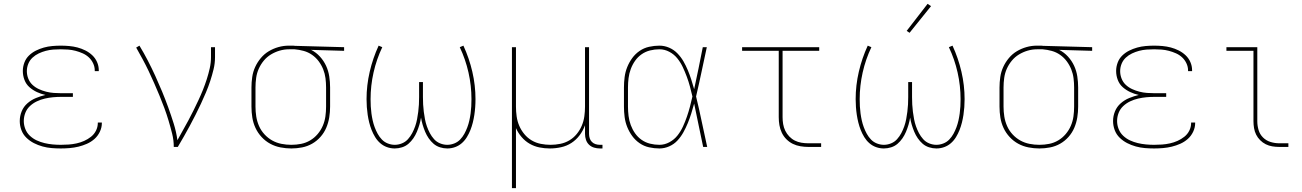

<svg xmlns="http://www.w3.org/2000/svg" viewBox="-20 -766 6790 1001"><path d="M297 8Q273 8 249 6Q225 4 201.5 -2.5Q178 -9 156.5 -20Q135 -31 117.5 -48Q100 -65 91.5 -88Q83 -111 83 -135Q83 -161 93 -185.5Q103 -210 123 -227.5Q143 -245 167.5 -255Q192 -265 217 -271Q194 -276 172.5 -286Q151 -296 133.5 -311.5Q116 -327 107.5 -349.5Q99 -372 99 -396Q99 -418 107 -439.5Q115 -461 131 -476.5Q147 -492 167 -502Q187 -512 208.5 -518Q230 -524 252.5 -526Q275 -528 297 -528Q319 -528 341 -526Q363 -524 384 -518.5Q405 -513 425 -503Q445 -493 461 -478Q477 -463 486 -442.5Q495 -422 495 -400Q495 -398 495 -397Q495 -396 495 -395H474Q474 -396 474 -397Q474 -398 474 -399Q474 -418 465.5 -436Q457 -454 443 -467Q429 -480 411 -488Q393 -496 374 -501Q355 -506 335.5 -507.5Q316 -509 297 -509Q277 -509 257.5 -507.5Q238 -506 219 -501Q200 -496 182 -487.5Q164 -479 149.5 -465.5Q135 -452 127.5 -433.5Q120 -415 120 -395Q120 -375 127.5 -356Q135 -337 149.5 -323.5Q164 -310 182.5 -301.5Q201 -293 220.5 -288Q240 -283 260 -281.5Q280 -280 300 -280H360V-261H300Q278 -261 256.5 -259Q235 -257 213.5 -252Q192 -247 172 -237.5Q152 -228 136 -213Q120 -198 112 -177.5Q104 -157 104 -135Q104 -114 112 -93.5Q120 -73 136 -58Q152 -43 171.5 -34Q191 -25 212 -20Q233 -15 254.5 -13Q276 -11 297 -11Q318 -11 338.5 -12.5Q359 -14 379.5 -18.5Q400 -23 419 -31.5Q438 -40 454.5 -53Q471 -66 480.5 -85Q490 -104 490 -125Q490 -125 490 -125.5Q490 -126 490 -127H511Q511 -126 511 -125.5Q511 -125 511 -124Q511 -101 500.5 -79Q490 -57 472.5 -41.5Q455 -26 433.5 -16.5Q412 -7 389.5 -1.5Q367 4 343.5 6Q320 8 297 8Z M886 0Q886 -35 877.5 -69Q869 -103 859 -136.5Q849 -170 837 -202.5Q825 -235 811.5 -267.5Q798 -300 784 -332Q770 -364 755 -395.5Q740 -427 723.5 -457.5Q707 -488 690 -518L707 -528Q730 -490 750.5 -450.5Q771 -411 789.5 -370.5Q808 -330 825 -289Q842 -248 857 -206.5Q872 -165 885.5 -122Q899 -79 905 -35Q919 -61 933.5 -86.5Q948 -112 962 -138Q976 -164 989 -190.5Q1002 -217 1014.5 -243.5Q1027 -270 1038 -297.5Q1049 -325 1058 -353Q1067 -381 1073.5 -410Q1080 -439 1080 -468V-520H1101V-468Q1101 -436 1093.5 -405Q1086 -374 1076 -343.5Q1066 -313 1053.5 -283.5Q1041 -254 1027.5 -225Q1014 -196 999.5 -167.5Q985 -139 970 -111Q955 -83 939 -55Q923 -27 907 0Z M1499 8Q1471 8 1442.5 2.5Q1414 -3 1389 -16.5Q1364 -30 1344 -51.5Q1324 -73 1312 -99Q1300 -125 1295.5 -153Q1291 -181 1291 -210V-310Q1291 -337 1295 -364.5Q1299 -392 1310.5 -417Q1322 -442 1340 -463.5Q1358 -485 1381.5 -499Q1405 -513 1431.5 -520.5Q1458 -528 1486 -528Q1489 -528 1492.5 -528Q1496 -528 1500 -528Q1505 -528 1509 -528Q1513 -528 1518 -527L1774 -520V-501L1602 -506Q1628 -493 1648 -471Q1668 -449 1680 -423Q1692 -397 1696.5 -368Q1701 -339 1701 -310V-210Q1701 -182 1696.5 -154Q1692 -126 1681 -100Q1670 -74 1651 -52.5Q1632 -31 1607.5 -17Q1583 -3 1555 2.5Q1527 8 1499 8ZM1499 -11Q1525 -11 1550 -16Q1575 -21 1597 -34Q1619 -47 1636 -67Q1653 -87 1663 -110.5Q1673 -134 1676.5 -159Q1680 -184 1680 -210V-310Q1680 -334 1677 -358Q1674 -382 1665 -404.5Q1656 -427 1641.5 -446.5Q1627 -466 1607 -480Q1587 -494 1563.5 -500.5Q1540 -507 1516 -509H1500Q1497 -509 1493.5 -509Q1490 -509 1487 -509Q1462 -509 1438 -502Q1414 -495 1392.5 -482Q1371 -469 1355 -449.5Q1339 -430 1329 -407.5Q1319 -385 1315.5 -360Q1312 -335 1312 -310V-210Q1312 -184 1316 -158.5Q1320 -133 1330.5 -109Q1341 -85 1359 -65.5Q1377 -46 1399.5 -33.5Q1422 -21 1447.5 -16Q1473 -11 1499 -11Z M2038 8Q2017 8 1997.5 1Q1978 -6 1962.5 -19.5Q1947 -33 1936 -51Q1925 -69 1917.5 -88Q1910 -107 1905 -127Q1900 -147 1897 -167Q1894 -187 1892.5 -207.5Q1891 -228 1891 -249Q1891 -321 1907.5 -392Q1924 -463 1954 -528L1973 -520Q1943 -457 1927.5 -388Q1912 -319 1912 -249Q1912 -230 1913 -211.5Q1914 -193 1916.5 -174.5Q1919 -156 1923 -138Q1927 -120 1933.5 -102.5Q1940 -85 1949 -68.5Q1958 -52 1971 -38.5Q1984 -25 2002 -18Q2020 -11 2038 -11Q2057 -11 2075.5 -18.5Q2094 -26 2107 -40.5Q2120 -55 2129 -72Q2138 -89 2144.5 -107.5Q2151 -126 2154.5 -145Q2158 -164 2160.5 -183Q2163 -202 2164 -221.5Q2165 -241 2165 -260V-338H2185V-260Q2185 -241 2186 -221.5Q2187 -202 2189.5 -183Q2192 -164 2195.5 -145Q2199 -126 2205.5 -107.5Q2212 -89 2221 -72Q2230 -55 2243 -40.5Q2256 -26 2274.5 -18.5Q2293 -11 2312 -11Q2330 -11 2348 -18Q2366 -25 2379 -38.5Q2392 -52 2401 -68.5Q2410 -85 2416.5 -102.5Q2423 -120 2427 -138Q2431 -156 2433.5 -174.5Q2436 -193 2437 -211.5Q2438 -230 2438 -249Q2438 -319 2422.5 -388Q2407 -457 2377 -520L2396 -528Q2426 -463 2442.5 -392Q2459 -321 2459 -249Q2459 -228 2457.5 -207.5Q2456 -187 2453 -167Q2450 -147 2445 -127Q2440 -107 2432.5 -88Q2425 -69 2414 -51Q2403 -33 2387.5 -19.5Q2372 -6 2352.5 1Q2333 8 2312 8Q2312 8 2312 8Q2312 8 2312 8Q2293 8 2274 2Q2255 -4 2240.5 -16.5Q2226 -29 2215 -45Q2204 -61 2196.5 -79Q2189 -97 2183.5 -115.5Q2178 -134 2175 -153Q2172 -134 2166.5 -115.5Q2161 -97 2153.5 -79Q2146 -61 2135 -45Q2124 -29 2109.5 -16.5Q2095 -4 2076 2Q2057 8 2038 8Q2038 8 2038 8Q2038 8 2038 8Z M2649 215V-520H2670V-210Q2670 -185 2673.5 -159.5Q2677 -134 2687 -110.5Q2697 -87 2713.5 -67Q2730 -47 2752 -34Q2774 -21 2799.5 -16Q2825 -11 2850 -11Q2875 -11 2900.5 -16Q2926 -21 2948 -34Q2970 -47 2986.5 -67Q3003 -87 3013 -110.5Q3023 -134 3026.5 -159.5Q3030 -185 3030 -210V-520H3051V-68Q3051 -56 3054.5 -45Q3058 -34 3066 -26Q3074 -18 3085 -14.5Q3096 -11 3108 -11H3121V8H3108Q3092 8 3077 3.5Q3062 -1 3051 -11.5Q3040 -22 3035 -37Q3030 -52 3030 -68V-113Q3020 -85 3002 -61Q2984 -37 2959.5 -21Q2935 -5 2905.5 1.5Q2876 8 2847 8Q2819 8 2792 2.5Q2765 -3 2741.5 -16.5Q2718 -30 2699.5 -51.5Q2681 -73 2670 -98V215Z M3418 8Q3391 8 3364 2Q3337 -4 3314.5 -19.5Q3292 -35 3276 -57Q3260 -79 3250 -104Q3240 -129 3236.5 -156Q3233 -183 3233 -210V-310Q3233 -337 3236.5 -364Q3240 -391 3250 -416Q3260 -441 3276 -463Q3292 -485 3314.5 -500.5Q3337 -516 3364 -522Q3391 -528 3418 -528Q3444 -528 3468.5 -517.5Q3493 -507 3511.5 -488Q3530 -469 3543 -446.5Q3556 -424 3566 -400Q3576 -376 3584 -351Q3592 -326 3599 -301Q3611 -355 3622 -410Q3633 -465 3644 -520H3665Q3651 -456 3637.5 -391.5Q3624 -327 3609 -263Q3625 -198 3638.5 -132Q3652 -66 3667 0H3646Q3634 -56 3622.5 -112.5Q3611 -169 3599 -226Q3592 -200 3584 -174.5Q3576 -149 3566 -124.5Q3556 -100 3543 -76.5Q3530 -53 3512 -33.5Q3494 -14 3469 -3Q3444 8 3418 8ZM3418 -11Q3445 -11 3470 -24.5Q3495 -38 3512 -59.5Q3529 -81 3540.5 -106Q3552 -131 3561 -157Q3570 -183 3577 -209.5Q3584 -236 3590 -263Q3584 -289 3577 -315Q3570 -341 3560.5 -366.5Q3551 -392 3539.5 -416.5Q3528 -441 3511 -462Q3494 -483 3469.5 -496Q3445 -509 3418 -509Q3393 -509 3369 -503Q3345 -497 3325 -483Q3305 -469 3291 -449Q3277 -429 3268.5 -406Q3260 -383 3257 -358.5Q3254 -334 3254 -310V-210Q3254 -186 3257 -161.5Q3260 -137 3268.5 -114Q3277 -91 3291 -71Q3305 -51 3325 -37Q3345 -23 3369 -17Q3393 -11 3418 -11Z M4194 0Q4174 0 4153 -3.5Q4132 -7 4113.5 -16Q4095 -25 4080 -40Q4065 -55 4056 -74Q4047 -93 4043.5 -113.5Q4040 -134 4040 -155V-501H3849V-520H4251V-501H4060V-155Q4060 -137 4063 -119Q4066 -101 4074 -84.5Q4082 -68 4095 -54.5Q4108 -41 4124 -33Q4140 -25 4158 -22Q4176 -19 4194 -19H4261V0Z M4588 8Q4567 8 4547.5 1Q4528 -6 4512.5 -19.5Q4497 -33 4486 -51Q4475 -69 4467.5 -88Q4460 -107 4455 -127Q4450 -147 4447 -167Q4444 -187 4442.5 -207.5Q4441 -228 4441 -249Q4441 -321 4457.5 -392Q4474 -463 4504 -528L4523 -520Q4493 -457 4477.5 -388Q4462 -319 4462 -249Q4462 -230 4463 -211.5Q4464 -193 4466.5 -174.5Q4469 -156 4473 -138Q4477 -120 4483.5 -102.5Q4490 -85 4499 -68.5Q4508 -52 4521 -38.5Q4534 -25 4552 -18Q4570 -11 4588 -11Q4607 -11 4625.5 -18.5Q4644 -26 4657 -40.5Q4670 -55 4679 -72Q4688 -89 4694.5 -107.5Q4701 -126 4704.5 -145Q4708 -164 4710.5 -183Q4713 -202 4714 -221.5Q4715 -241 4715 -260V-338H4735V-260Q4735 -241 4736 -221.5Q4737 -202 4739.5 -183Q4742 -164 4745.5 -145Q4749 -126 4755.5 -107.5Q4762 -89 4771 -72Q4780 -55 4793 -40.5Q4806 -26 4824.5 -18.5Q4843 -11 4862 -11Q4880 -11 4898 -18Q4916 -25 4929 -38.5Q4942 -52 4951 -68.5Q4960 -85 4966.5 -102.5Q4973 -120 4977 -138Q4981 -156 4983.5 -174.5Q4986 -193 4987 -211.5Q4988 -230 4988 -249Q4988 -319 4972.5 -388Q4957 -457 4927 -520L4946 -528Q4976 -463 4992.5 -392Q5009 -321 5009 -249Q5009 -228 5007.5 -207.5Q5006 -187 5003 -167Q5000 -147 4995 -127Q4990 -107 4982.5 -88Q4975 -69 4964 -51Q4953 -33 4937.5 -19.5Q4922 -6 4902.5 1Q4883 8 4862 8Q4862 8 4862 8Q4862 8 4862 8Q4843 8 4824 2Q4805 -4 4790.5 -16.5Q4776 -29 4765 -45Q4754 -61 4746.5 -79Q4739 -97 4733.5 -115.5Q4728 -134 4725 -153Q4722 -134 4716.5 -115.5Q4711 -97 4703.5 -79Q4696 -61 4685 -45Q4674 -29 4659.5 -16.5Q4645 -4 4626 2Q4607 8 4588 8Q4588 8 4588 8Q4588 8 4588 8ZM4722 -595 4707 -605 4816 -746 4834 -734Z M5399 8Q5371 8 5342.5 2.5Q5314 -3 5289 -16.5Q5264 -30 5244 -51.5Q5224 -73 5212 -99Q5200 -125 5195.5 -153Q5191 -181 5191 -210V-310Q5191 -337 5195 -364.5Q5199 -392 5210.5 -417Q5222 -442 5240 -463.5Q5258 -485 5281.5 -499Q5305 -513 5331.5 -520.5Q5358 -528 5386 -528Q5389 -528 5392.5 -528Q5396 -528 5400 -528Q5405 -528 5409 -528Q5413 -528 5418 -527L5674 -520V-501L5502 -506Q5528 -493 5548 -471Q5568 -449 5580 -423Q5592 -397 5596.5 -368Q5601 -339 5601 -310V-210Q5601 -182 5596.5 -154Q5592 -126 5581 -100Q5570 -74 5551 -52.5Q5532 -31 5507.5 -17Q5483 -3 5455 2.5Q5427 8 5399 8ZM5399 -11Q5425 -11 5450 -16Q5475 -21 5497 -34Q5519 -47 5536 -67Q5553 -87 5563 -110.5Q5573 -134 5576.5 -159Q5580 -184 5580 -210V-310Q5580 -334 5577 -358Q5574 -382 5565 -404.5Q5556 -427 5541.5 -446.5Q5527 -466 5507 -480Q5487 -494 5463.5 -500.5Q5440 -507 5416 -509H5400Q5397 -509 5393.5 -509Q5390 -509 5387 -509Q5362 -509 5338 -502Q5314 -495 5292.5 -482Q5271 -469 5255 -449.5Q5239 -430 5229 -407.5Q5219 -385 5215.5 -360Q5212 -335 5212 -310V-210Q5212 -184 5216 -158.5Q5220 -133 5230.5 -109Q5241 -85 5259 -65.5Q5277 -46 5299.5 -33.5Q5322 -21 5347.5 -16Q5373 -11 5399 -11Z M5997 8Q5973 8 5949 6Q5925 4 5901.5 -2.5Q5878 -9 5856.5 -20Q5835 -31 5817.5 -48Q5800 -65 5791.5 -88Q5783 -111 5783 -135Q5783 -161 5793 -185.5Q5803 -210 5823 -227.5Q5843 -245 5867.5 -255Q5892 -265 5917 -271Q5894 -276 5872.5 -286Q5851 -296 5833.5 -311.5Q5816 -327 5807.5 -349.5Q5799 -372 5799 -396Q5799 -418 5807 -439.5Q5815 -461 5831 -476.5Q5847 -492 5867 -502Q5887 -512 5908.5 -518Q5930 -524 5952.5 -526Q5975 -528 5997 -528Q6019 -528 6041 -526Q6063 -524 6084 -518.5Q6105 -513 6125 -503Q6145 -493 6161 -478Q6177 -463 6186 -442.5Q6195 -422 6195 -400Q6195 -398 6195 -397Q6195 -396 6195 -395H6174Q6174 -396 6174 -397Q6174 -398 6174 -399Q6174 -418 6165.5 -436Q6157 -454 6143 -467Q6129 -480 6111 -488Q6093 -496 6074 -501Q6055 -506 6035.5 -507.5Q6016 -509 5997 -509Q5977 -509 5957.5 -507.5Q5938 -506 5919 -501Q5900 -496 5882 -487.5Q5864 -479 5849.5 -465.5Q5835 -452 5827.5 -433.5Q5820 -415 5820 -395Q5820 -375 5827.5 -356Q5835 -337 5849.5 -323.5Q5864 -310 5882.5 -301.5Q5901 -293 5920.5 -288Q5940 -283 5960 -281.5Q5980 -280 6000 -280H6060V-261H6000Q5978 -261 5956.5 -259Q5935 -257 5913.5 -252Q5892 -247 5872 -237.5Q5852 -228 5836 -213Q5820 -198 5812 -177.5Q5804 -157 5804 -135Q5804 -114 5812 -93.5Q5820 -73 5836 -58Q5852 -43 5871.5 -34Q5891 -25 5912 -20Q5933 -15 5954.5 -13Q5976 -11 5997 -11Q6018 -11 6038.5 -12.5Q6059 -14 6079.5 -18.5Q6100 -23 6119 -31.5Q6138 -40 6154.5 -53Q6171 -66 6180.5 -85Q6190 -104 6190 -125Q6190 -125 6190 -125.5Q6190 -126 6190 -127H6211Q6211 -126 6211 -125.5Q6211 -125 6211 -124Q6211 -101 6200.5 -79Q6190 -57 6172.5 -41.5Q6155 -26 6133.5 -16.5Q6112 -7 6089.5 -1.5Q6067 4 6043.5 6Q6020 8 5997 8Z M6649 0Q6631 0 6613 -3Q6595 -6 6579 -14Q6563 -22 6550 -35Q6537 -48 6529 -64Q6521 -80 6518 -98Q6515 -116 6515 -134V-501H6374V-520H6535V-134Q6535 -111 6541.5 -88.5Q6548 -66 6564.5 -49.5Q6581 -33 6603.5 -26Q6626 -19 6649 -19H6697V0Z"/></svg>

Font: Zed Sans Thin Extended
Style: Regular
Weight: 100
Width: 7
Designer: Belleve Invis
Foundry: Belleve Invis
Version: Version 1.0.0; ttfautohint (v1.8.4)